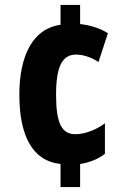

<svg xmlns="http://www.w3.org/2000/svg" viewBox="-20 -744 521 774"><path d="M303 -647V-724H224V-644C112 -629 58 -519 58 -362C58 -200 109 -95 224 -83V10H303V-83C339 -88 377 -103 403 -124V-247C367 -220 321 -203 284 -203C229 -203 206 -247 206 -362C206 -480 233 -524 287 -524C313 -524 347 -514 377 -494L415 -610C383 -631 340 -643 303 -647Z"/></svg>

Font: Noto Sans Arabic UI XCn XBd
Style: Regular
Weight: 800
Width: 2
Designer: Monotype Design Team, Nadine Chahine and Nizar Qandah
Foundry: Monotype Imaging Inc.
Version: Version 2.010